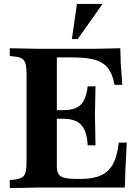

<svg xmlns="http://www.w3.org/2000/svg" viewBox="-20 -960 689 983"><path d="M30 3V-38L50 -40Q78 -43 92 -51Q106 -59 111 -78Q116 -97 116 -133V-577Q116 -613 111 -632.5Q106 -652 91.5 -660.5Q77 -669 50 -671L30 -673V-713L188 -710H456L596 -713L598 -638L606 -526H566Q559 -566 544.5 -593Q530 -620 506 -636Q482 -652 444.5 -659Q407 -666 353 -666H271V-107Q271 -70 291.5 -57Q312 -44 370 -44H393Q457 -44 497.5 -62.5Q538 -81 559.5 -122Q581 -163 588 -230H629L622 -90L619 0H188ZM429 -216Q425 -289 396 -320.5Q367 -352 303 -352H225V-396H303Q365 -396 393 -423.5Q421 -451 429 -518H469L466 -374L469 -216ZM348 -760 374 -940H505L378 -760Z"/></svg>

Font: Baskervville
Style: Bold
Weight: 700
Version: Version 1.100